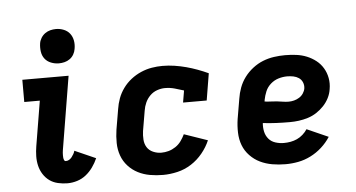

<svg xmlns="http://www.w3.org/2000/svg" viewBox="-52 -847 1754 947"><g transform="rotate(-5 825.0 -373.5)"><path d="M246 8Q222 8 198.5 2.5Q175 -3 157 -16Q139 -29 126.5 -48.5Q114 -68 108.5 -91Q103 -114 103.5 -138.5Q104 -163 108 -187L145 -410H68V-520H297L239 -169Q238 -163 237 -157Q236 -151 235.5 -144.5Q235 -138 235 -132Q235 -126 235.5 -120Q236 -114 238.5 -108Q241 -102 247 -102Q256 -102 263.5 -106.5Q271 -111 276.5 -118Q282 -125 286.5 -133Q291 -141 293 -149L397 -103Q387 -80 372 -59Q357 -38 337.5 -22.5Q318 -7 294 0.5Q270 8 246 8ZM255 -585Q235 -585 216 -592.5Q197 -600 185.5 -615Q174 -630 171 -650Q168 -670 171 -691Q173 -705 181 -718Q189 -731 201 -739.5Q213 -748 227 -751.5Q241 -755 255 -755Q275 -755 293.5 -747.5Q312 -740 323.5 -725Q335 -710 338.5 -690Q342 -670 338 -649Q336 -635 328.5 -622Q321 -609 309 -600.5Q297 -592 283 -588.5Q269 -585 255 -585Z M719 8Q686 8 654.5 2.5Q623 -3 595.5 -17Q568 -31 547 -54Q526 -77 515.5 -106.5Q505 -136 504.5 -168.5Q504 -201 509 -234L526 -334Q530 -361 539.5 -387Q549 -413 566 -436.5Q583 -460 606 -478Q629 -496 655.5 -507.5Q682 -519 709 -523.5Q736 -528 762 -528Q792 -528 821.5 -523.5Q851 -519 879 -511.5Q907 -504 934 -494Q961 -484 987 -472L965 -339H848L858 -398Q836 -405 813 -411.5Q790 -418 765 -418Q746 -418 726 -411Q706 -404 691 -389Q676 -374 667.5 -355Q659 -336 656 -316L639 -216Q636 -195 637.5 -173.5Q639 -152 649.5 -135.5Q660 -119 679.5 -110.5Q699 -102 720 -102Q738 -102 756 -107Q774 -112 790.5 -123Q807 -134 818.5 -150Q830 -166 838 -183L954 -143Q940 -110 915.5 -80Q891 -50 859 -29.5Q827 -9 790.5 -0.5Q754 8 719 8Z M1326 8Q1292 8 1260 2.5Q1228 -3 1200 -16.5Q1172 -30 1150 -53Q1128 -76 1117 -105Q1106 -134 1105 -167.5Q1104 -201 1109 -234L1126 -334Q1130 -361 1140 -388Q1150 -415 1167.5 -438.5Q1185 -462 1209 -480.5Q1233 -499 1259.5 -509.5Q1286 -520 1314 -524Q1342 -528 1369 -528Q1397 -528 1424.5 -524.5Q1452 -521 1476.5 -511Q1501 -501 1521.5 -485Q1542 -469 1555.5 -446.5Q1569 -424 1574 -397Q1579 -370 1574 -342Q1571 -320 1560.5 -299Q1550 -278 1533.5 -260.5Q1517 -243 1497 -230Q1477 -217 1454.5 -210Q1432 -203 1409.5 -200Q1387 -197 1365 -197Q1331 -197 1298 -198.5Q1265 -200 1231 -204Q1229 -182 1233.5 -161.5Q1238 -141 1251 -125.5Q1264 -110 1284.5 -103.5Q1305 -97 1326 -97Q1343 -97 1359.5 -100Q1376 -103 1391.5 -110Q1407 -117 1420.5 -129Q1434 -141 1443 -155L1549 -108Q1531 -80 1505.5 -57Q1480 -34 1450 -19Q1420 -4 1388.5 2Q1357 8 1326 8ZM1368 -298Q1381 -298 1394.5 -301.5Q1408 -305 1420 -312.5Q1432 -320 1440 -332Q1448 -344 1450 -357Q1452 -373 1446 -387Q1440 -401 1428 -409Q1416 -417 1401 -420Q1386 -423 1370 -423Q1349 -423 1327.5 -416.5Q1306 -410 1288.5 -394.5Q1271 -379 1262.5 -358.5Q1254 -338 1250 -317L1249 -309Q1264 -307 1279 -306.5Q1294 -306 1309 -304.5Q1324 -303 1338.5 -300.5Q1353 -298 1368 -298Z"/></g></svg>

Font: Iosevka Etoile Extrabold
Style: Italic
Weight: 800
Italic angle: -9°
Designer: Belleve Invis
Foundry: Belleve Invis
Version: Version 22.1.2; ttfautohint (v1.8.4)